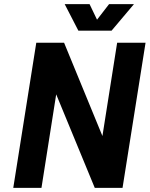

<svg xmlns="http://www.w3.org/2000/svg" viewBox="-20 -906 722 926"><path d="M518 -758 626 -886H506L448 -811L412 -886H292L358 -758ZM545 -700 474 -250 289 -700H155L44 0H180L251 -451L437 0H571L682 -700Z"/></svg>

Font: Arthouse Owned
Style: Bold Italic
Weight: 700
Italic angle: -10°
Designer: Jeremy Tribby
Foundry: Tribby Type
Version: Version 1.000;PS 001.000;hotconv 1.0.88;makeotf.lib2.5.64775